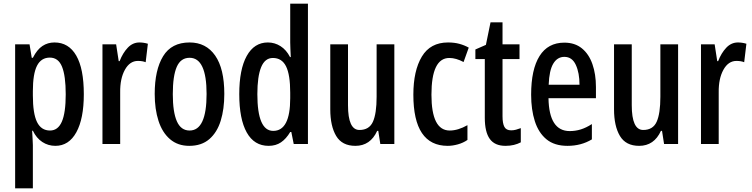

<svg xmlns="http://www.w3.org/2000/svg" viewBox="-20 -780 4072 1040"><path d="M275 -550Q352 -550 393 -479Q434 -408 434 -270Q434 -137 393.5 -63.5Q353 10 280 10Q241 10 209 -11Q177 -32 158 -72H154Q155 -48 156.5 -28.5Q158 -9 158 6V240H62V-540H140L152 -467H158Q181 -512 210 -531Q239 -550 275 -550ZM250 -468Q203 -468 180.5 -424Q158 -380 158 -286V-263Q158 -165 180.5 -119Q203 -73 251 -73Q294 -73 315 -121Q336 -169 336 -269Q336 -369 316 -418.5Q296 -468 250 -468Z M735 -550Q758 -550 781 -543L769 -443Q752 -450 727 -450Q683 -450 656.5 -402Q630 -354 631 -280V0H535V-540H609L623 -449H628Q645 -493 672 -521.5Q699 -550 735 -550Z M1195 -271Q1195 -189 1175.5 -126Q1156 -63 1114 -26.5Q1072 10 1005 10Q943 10 901 -26Q859 -62 838.5 -125.5Q818 -189 818 -271Q818 -401 863.5 -475.5Q909 -550 1007 -550Q1096 -550 1145.5 -479Q1195 -408 1195 -271ZM916 -270Q916 -173 938 -123Q960 -73 1007 -73Q1099 -73 1099 -271Q1099 -467 1007 -467Q959 -467 937.5 -418Q916 -369 916 -270Z M1435 10Q1357 10 1316.5 -62.5Q1276 -135 1276 -270Q1276 -404 1316.5 -477Q1357 -550 1431 -550Q1468 -550 1499.5 -530Q1531 -510 1551 -471H1555Q1554 -496 1553 -515.5Q1552 -535 1552 -550V-760H1648V0H1571L1558 -65H1552Q1530 -28 1502 -9Q1474 10 1435 10ZM1460 -71Q1552 -71 1552 -248V-278Q1552 -375 1529.5 -420.5Q1507 -466 1458 -466Q1415 -466 1394.5 -416Q1374 -366 1374 -270Q1374 -71 1460 -71Z M2116 -540V0H2040L2029 -71H2023Q1986 10 1905 10Q1833 10 1801 -43.5Q1769 -97 1769 -188V-540H1865V-210Q1865 -76 1927 -76Q1980 -76 2000 -120.5Q2020 -165 2020 -256V-540Z M2405 10Q2219 10 2219 -267Q2219 -397 2265 -473.5Q2311 -550 2407 -550Q2441 -550 2468.5 -542.5Q2496 -535 2519 -522L2491 -444Q2450 -466 2414 -466Q2317 -466 2317 -267Q2317 -73 2416 -73Q2461 -73 2512 -102V-22Q2489 -6 2460 2Q2431 10 2405 10Z M2749 -74Q2762 -74 2775 -77.5Q2788 -81 2801 -86V-9Q2784 0 2763.5 5Q2743 10 2718 10Q2660 10 2633 -27.5Q2606 -65 2606 -142V-460H2555V-512L2612 -537L2637 -659H2702V-540H2794V-460H2702V-150Q2702 -112 2712 -93Q2722 -74 2749 -74Z M3037 -549Q3094 -549 3132 -518Q3170 -487 3189 -432.5Q3208 -378 3208 -309V-248H2951Q2954 -70 3066 -70Q3097 -70 3126 -79Q3155 -88 3186 -108V-25Q3128 10 3054 10Q2983 10 2940 -25.5Q2897 -61 2877 -123.5Q2857 -186 2857 -267Q2857 -404 2902.5 -476.5Q2948 -549 3037 -549ZM3037 -472Q2999 -472 2977 -435.5Q2955 -399 2952 -321H3119Q3119 -385 3099 -428.5Q3079 -472 3037 -472Z M3653 -540V0H3577L3566 -71H3560Q3523 10 3442 10Q3370 10 3338 -43.5Q3306 -97 3306 -188V-540H3402V-210Q3402 -76 3464 -76Q3517 -76 3537 -120.5Q3557 -165 3557 -256V-540Z M3977 -550Q4000 -550 4023 -543L4011 -443Q3994 -450 3969 -450Q3925 -450 3898.5 -402Q3872 -354 3873 -280V0H3777V-540H3851L3865 -449H3870Q3887 -493 3914 -521.5Q3941 -550 3977 -550Z"/></svg>

Font: Noto Sans Lao Looped ExtraCondensed Medium
Style: Regular
Weight: 500
Width: 2
Designer: Mark Frömberg, Ben Mitchell
Foundry: The Fontpad Ltd
Version: Version 1.002; ttfautohint (v1.8.4.7-5d5b)